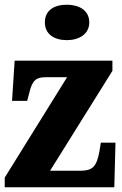

<svg xmlns="http://www.w3.org/2000/svg" viewBox="-20 -793 518 813"><path d="M263 -623C314 -623 358 -648 358 -698C358 -750 314 -773 263 -773C210 -773 170 -750 170 -698C170 -648 210 -623 263 -623ZM0 0H464L469 -189H407L401 -152C389 -85 370 -70 319 -70H192L456 -493V-536H42L31 -366H95L104 -400C117 -455 135 -466 173 -466H264L0 -41Z"/></svg>

Font: Noto Serif Sinhala Condensed Black
Style: Regular
Weight: 900
Width: 3
Designer: Jelle Bosma - Monotype Design Team
Foundry: Monotype Imaging Inc.
Version: Version 2.007